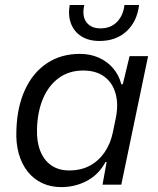

<svg xmlns="http://www.w3.org/2000/svg" viewBox="-20 -754 646 784"><path d="M230.1 10Q186.4 10 151.6 -6.6Q116.7 -23.1 92.5 -54Q68.3 -84.9 56.4 -127.4Q44.6 -169.9 46.9 -222.4Q49.7 -317.6 82.2 -387.7Q114.7 -457.9 172 -495.9Q229.3 -534 306 -534Q348.9 -534 383.6 -518.4Q418.3 -502.9 442 -475.1Q465.7 -447.4 475.4 -409.9H481.4L509.1 -524.7H584.7L475.3 0H398.6L415.4 -92.4L411 -92.7Q383.4 -41.3 335.1 -15.6Q286.9 10 230.1 10ZM262.6 -58Q310.1 -58 346.2 -77.1Q382.3 -96.3 406.7 -131.6Q431.1 -167 440.7 -213.1L451.9 -267Q464.6 -326.1 452.2 -371.1Q439.9 -416 406.1 -441Q372.3 -466 319.9 -466Q262 -466 220.3 -435.6Q178.6 -405.3 155.7 -351.5Q132.9 -297.7 131.1 -226.7Q129.4 -175.6 144.6 -137.4Q159.7 -99.3 189.7 -78.6Q219.7 -58 262.6 -58ZM386.1 -586.7Q343.1 -586.7 313.3 -605.1Q283.4 -623.4 270.4 -656.5Q257.3 -689.6 264.4 -733.6H324.1Q314 -688.4 332.9 -663.3Q351.7 -638.1 390.4 -638.1Q432 -638.1 457.8 -664.6Q483.6 -691.1 488.1 -733.6H547.9Q539.7 -666 496.8 -626.4Q453.9 -586.7 386.1 -586.7Z"/></svg>

Font: Mona Sans
Style: Italic
Weight: 200
Italic angle: -11.6951°
Designer: Deni Anggara
Foundry: GitHub
Version: Version 2.000